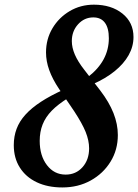

<svg xmlns="http://www.w3.org/2000/svg" viewBox="-20 -792 592 822"><path d="M341 -493 410 -403.5Q447 -355 465.8 -307.8Q484.5 -260.5 484.5 -214Q484.5 -150.5 453.2 -99.8Q422 -49 368.2 -19.2Q314.5 10.5 247 10.5Q184 10.5 137.2 -11.8Q90.5 -34 64.8 -74.8Q39 -115.5 39 -170.5Q39 -208 51 -240.2Q63 -272.5 88.8 -301Q114.5 -329.5 155 -356Q195.5 -382.5 252 -408L273.5 -373.5Q229.5 -346.5 202.2 -318.8Q175 -291 162.5 -259.2Q150 -227.5 150 -189Q150 -125.5 181 -85Q212 -44.5 261 -44.5Q305 -44.5 333.2 -76.2Q361.5 -108 361.5 -157Q361.5 -190 346.8 -226.8Q332 -263.5 297.5 -316L233 -411Q204.5 -453.5 190.8 -491.8Q177 -530 177 -567.5Q177 -624.5 204.5 -670.8Q232 -717 278.5 -744.5Q325 -772 382 -772Q456.5 -772 504 -734Q551.5 -696 551.5 -633.5Q551.5 -593 530.8 -556Q510 -519 471.2 -487.5Q432.5 -456 378 -432L357.5 -463Q401.5 -497 423.8 -538.5Q446 -580 446 -628.5Q446 -672 429 -694.8Q412 -717.5 379.5 -717.5Q341 -717.5 314.2 -688Q287.5 -658.5 287.5 -616Q287.5 -588.5 300.5 -558.2Q313.5 -528 341 -493Z"/></svg>

Font: Libre Caslon Condensed
Style: Italic
Weight: 400
Italic angle: -22.583°
Designer: Pablo Impallari, Rodrigo Fuenzalida, Katja Schimmel, Ertekin Erdin
Foundry: Pablo Impallari, Rodrigo Fuenzalida
Version: Version 2.000;gftools[0.9.33]